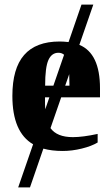

<svg xmlns="http://www.w3.org/2000/svg" viewBox="-20 -652 484 841"><path d="M241.2 -470.2Q257.3 -470.2 280.3 -467.8L336.9 -631.8H388.7L327.6 -455.6Q418 -418 418 -265.6V-225.6H248L201.2 -90.8Q229.5 -51.3 299.3 -51.3Q342.3 -51.3 407.7 -65.4V-27.8Q380.9 -11.7 338.1 -1.2Q295.4 9.3 254.9 9.3Q206.5 9.3 169.9 -1L111.3 168.9H59.6L125 -20Q34.2 -72.8 34.2 -231.9Q34.2 -352.1 85.7 -411.1Q137.2 -470.2 241.2 -470.2ZM235.8 -420.9Q206.5 -420.9 192.1 -389.2Q177.7 -357.4 177.7 -276.9H213.9L260.7 -412.1Q250.5 -420.9 235.8 -420.9ZM177.2 -195.3 178.2 -173.3 196.3 -225.6H177.2ZM284.2 -276.9 283.2 -327.1 265.6 -276.9Z"/></svg>

Font: Tinos
Style: Bold
Weight: 700
Designer: Steve Matteson
Foundry: Monotype Imaging Inc.
Version: Version 1.23